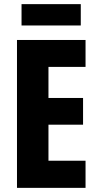

<svg xmlns="http://www.w3.org/2000/svg" viewBox="-20 -907 474 927"><path d="M393 0H62V-714H393V-584H214V-434H381V-305H214V-131H393ZM370 -887V-784H84V-887Z"/></svg>

Font: Noto Sans Myanmar UI ExtraCondensed ExtraBold
Style: Regular
Weight: 800
Width: 2
Designer: Monotype Design Team
Foundry: Monotype Imaging Inc.
Version: Version 2.103; ttfautohint (v1.8.4.7-5d5b)